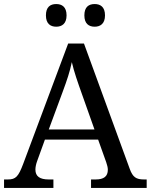

<svg xmlns="http://www.w3.org/2000/svg" viewBox="-20 -929 745 949"><path d="M448 -797C476 -797 499 -812 499 -853C499 -895 476 -909 448 -909C419 -909 397 -895 397 -853C397 -812 419 -797 448 -797ZM258 -797C286 -797 309 -812 309 -853C309 -895 286 -909 258 -909C229 -909 207 -895 207 -853C207 -812 229 -797 258 -797ZM0 0H244V-42H221C177 -42 155 -57 155 -91C155 -102 158 -118 164 -134L202 -239H465L505 -127C510 -112 513 -101 513 -90C513 -57 493 -42 453 -42H430V0H705V-42H692C653 -42 636 -53 621 -95L395 -714H317L95 -120C71 -56 58 -42 19 -42H0ZM221 -289 289 -473C312 -535 325 -574 335 -622C346 -574 364 -523 385 -464L447 -289Z"/></svg>

Font: Noto Serif Balinese
Style: Regular
Weight: 400
Designer: Monotype Design Team
Foundry: Monotype Imaging Inc.
Version: Version 2.005